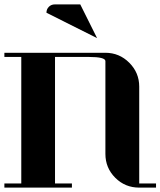

<svg xmlns="http://www.w3.org/2000/svg" viewBox="-20 -856 732 876"><path d="M0 0V-19H77.1V-596.2H0V-615.2H460.9Q524.4 -615.2 569.8 -569.8Q615.2 -524.4 615.2 -460.9V-19H691.9V0H615.2Q550.8 0 505.9 -44.9Q460.9 -89.8 460.9 -153.8V-577.1Q460.9 -596.2 384.8 -596.2H231V-19H308.1V0ZM191.9 -797.9Q191.9 -814 203.1 -825.2Q213.9 -835.9 230 -835.9H346.2L422.9 -682.1Z"/></svg>

Font: Hjet
Style: Regular
Weight: 400
Designer: T. Christopher White
Version: Version 1.2